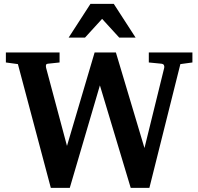

<svg xmlns="http://www.w3.org/2000/svg" viewBox="-20 -937 1006 974"><path d="M895 -611.8 737.8 16.1H643.1L486.8 -503.9L334 16.1H237.8L70.8 -611.8L9.8 -620.1V-670.9H282.2V-620.1L223.1 -613.8Q213.9 -612.8 213.1 -606Q212.4 -599.1 213.9 -592.8L319.8 -196.8L460 -670.9H567.9L712.9 -186L813 -592.8Q814.5 -599.1 812 -605.7Q809.6 -612.3 798.8 -613.8L734.9 -620.1V-670.9H956.1V-620.1ZM585 -746.1 498 -841.3 411.1 -746.1H328.1L439 -917.5H557.1L668 -746.1Z"/></svg>

Font: Charis SIL
Style: Bold
Weight: 700
Foundry: SIL International
Version: Version 4.112